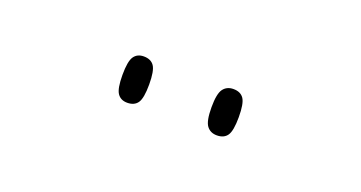

<svg xmlns="http://www.w3.org/2000/svg" viewBox="-23 -850 572 304"><g transform="rotate(20 263.0 -698.0)"><path d="M338 -659Q327 -659 321 -667Q315 -675 315 -698Q315 -721 321 -729Q327 -737 338 -737Q350 -737 355.5 -729Q361 -721 361 -698Q361 -675 355.5 -667Q350 -659 338 -659ZM187 -659Q176 -659 170.5 -667Q165 -675 165 -698Q165 -721 170.5 -729Q176 -737 187 -737Q199 -737 204.5 -729Q210 -721 210 -698Q210 -675 204.5 -667Q199 -659 187 -659Z"/></g></svg>

Font: Noto Serif Bengali SemiCondensed Thin
Style: Regular
Weight: 100
Width: 4
Designer: Juan Bruce, Universal Thirst, Indian Type Foundry and the Monotype Design Team.
Foundry: Monotype Imaging Inc.
Version: Version 2.003; ttfautohint (v1.8.4.7-5d5b)